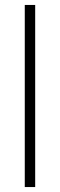

<svg xmlns="http://www.w3.org/2000/svg" viewBox="-20 -755 242 775"><path d="M80 -735H122V0H80Z"/></svg>

Font: Tap Sans
Style: Regular
Weight: 400
Designer: Tap Payments
Foundry: Tap Payments
Version: Version 1.001;Glyphs 3.1.2 (3151)